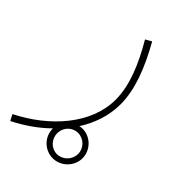

<svg xmlns="http://www.w3.org/2000/svg" viewBox="-185 -391 684 684"><g transform="rotate(45 157.0 -49.0)"><path d="M4 230C48 208 93 178 130 141C130 141 130 141 130 142C130 183 163 217 205 217C245 217 280 183 280 142C280 101 246 67 205 67C200 67 195 68 191 69C221 22 240 -32 240 -90C240 -163 210 -241 161 -328L138 -315C186 -233 216 -159 216 -89C216 33 118 144 -8 207ZM205 196C176 196 153 172 153 142C153 113 176 89 205 89C234 89 258 113 258 142C258 172 233 196 205 196Z"/></g></svg>

Font: Noto Sans Arabic SemCond Thin
Style: Regular
Weight: 100
Width: 4
Designer: Monotype Design Team, Nadine Chahine, Nizar Qandah and Khaled Hosny
Foundry: Monotype Imaging Inc.
Version: Version 2.012